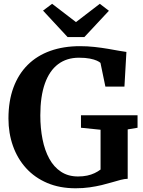

<svg xmlns="http://www.w3.org/2000/svg" viewBox="-20 -1000 769 1031"><path d="M385.8 11Q300.6 11 233.6 -17.5Q166.5 -46 120.1 -97.1Q73.7 -148.2 49.6 -216.4Q25.4 -284.6 25.4 -363.4Q25.4 -457.4 52.2 -529.9Q79 -602.3 129 -651.8Q178.9 -701.3 249.9 -726.7Q320.9 -752.1 409.4 -752.1Q449 -752.1 487.6 -747.9Q526.2 -743.6 560.2 -737.8Q594.2 -732 619.9 -727.2Q645.6 -722.5 658.8 -721.1L648.2 -534.9H545.9L519.5 -662.4Q514.2 -667.7 500.2 -674.2Q486.1 -680.7 462.3 -685.4Q438.5 -690.1 404 -690.1Q338.1 -690.1 291.8 -655.2Q245.4 -620.2 221 -551.3Q196.5 -482.4 196.5 -380.6Q196.5 -311.7 208.4 -252.1Q220.2 -192.5 244.8 -147.7Q269.4 -102.9 307.8 -77.7Q346.1 -52.4 398.8 -52.4Q425.8 -52.4 447.9 -57.1Q470.1 -61.8 488 -70.4Q505.9 -78.9 520 -89.6V-303.3L414.8 -314V-381H718.6V-314L665.7 -305.1V-40Q648.5 -39.5 627.5 -34Q606.5 -28.5 581.3 -21Q556.2 -13.5 526.2 -6.2Q496.2 1 461.2 6Q426.1 11 385.8 11ZM342.9 -801 211.1 -943 259.9 -979.6 388 -881.4 516 -979.6 564.8 -942.2 433.1 -801Z"/></svg>

Font: Merriweather Light
Style: Regular
Weight: 300
Version: Version 2.100